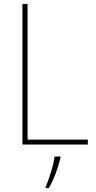

<svg xmlns="http://www.w3.org/2000/svg" viewBox="-20 -734 486 975"><path d="M94 0V-714H120V-25H426V0ZM287 68Q278 106 263 146Q248 186 228 221H212V214Q220 197 229.5 169Q239 141 247 111.5Q255 82 257 61H287Z"/></svg>

Font: Noto Sans Kannada SemiCondensed Thin
Style: Regular
Weight: 100
Width: 4
Designer: Jelle Bosma - Monotype Design Team
Foundry: Monotype Imaging Inc.
Version: Version 2.005; ttfautohint (v1.8.4.7-5d5b)